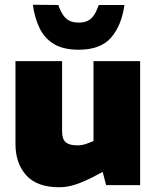

<svg xmlns="http://www.w3.org/2000/svg" viewBox="-20 -778 660 807"><path d="M229 9Q135 9 90 -41.5Q45 -92 45 -173V-521H241V-225Q241 -193 256.5 -180Q272 -167 305 -167Q318 -167 329 -169.5Q340 -172 350 -176L373 -185V-521H569V0H426L401 -96L437 -69L371 -34Q334 -15 299 -3Q264 9 229 9ZM311 -569Q247 -569 207.5 -592.5Q168 -616 147 -658.5Q126 -701 118 -758L225 -757Q234 -731 245.5 -714.5Q257 -698 272.5 -690.5Q288 -683 311 -683Q333 -683 348.5 -690.5Q364 -698 375 -714.5Q386 -731 395 -757H503Q491 -671 447 -620Q403 -569 311 -569Z"/></svg>

Font: REM ExtraBold
Style: Regular
Weight: 800
Designer: Octavio Pardo
Foundry: Ashler Design
Version: Version 1.005;gftools[0.9.28]